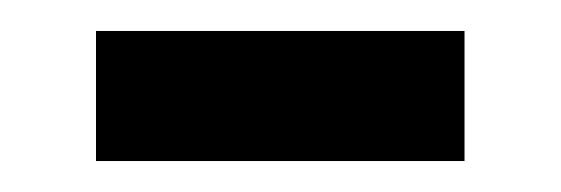

<svg xmlns="http://www.w3.org/2000/svg" viewBox="-20 -314 362 124"><path d="M42 -210V-294H280V-210Z"/></svg>

Font: Giro Semibold
Style: Regular
Weight: 600
Designer: Paul D. Hunt
Foundry: Adobe Systems Incorporated
Version: Version 1.000;PS 1.0;hotconv 1.0.88;makeotf.lib2.5.647800